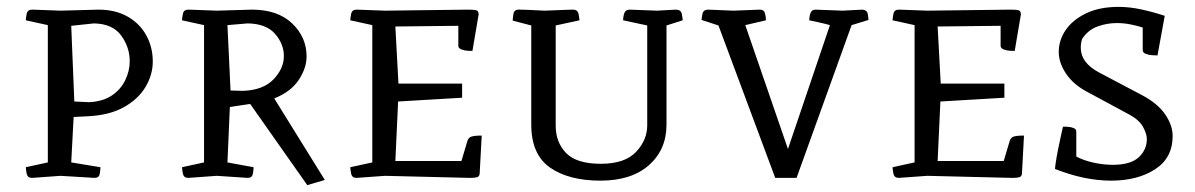

<svg xmlns="http://www.w3.org/2000/svg" viewBox="-20 -517 3473 558"><path d="M73 0Q60 0 57.5 -12.5Q55 -25 55 -31L119 -45V-444L55 -458Q55 -464 57.5 -476.5Q60 -489 73 -489Q73 -489 89 -488.5Q105 -488 156 -486L266 -489Q315 -489 350.5 -469Q386 -449 405 -414.5Q424 -380 424 -338Q424 -300 403 -264.5Q382 -229 340 -205.5Q298 -182 234 -179L194 -177L187 -45L272 -31Q272 -25 270 -12.5Q268 0 255 0L156 -6ZM239 -220Q279 -222 305 -239.5Q331 -257 344 -284Q357 -311 357 -339Q357 -380 332 -414Q307 -448 253 -449L187 -442L196 -222Z M648 -206 641 -45 717 -31Q717 -25 715 -12.5Q713 0 700 0L610 -6L527 0Q514 0 511.5 -12.5Q509 -25 509 -31L573 -45V-444L509 -458Q509 -464 511.5 -476.5Q514 -489 527 -489Q527 -489 543 -488.5Q559 -488 610 -486L712 -489Q787 -489 829 -449Q871 -409 871 -353Q871 -319 848 -284.5Q825 -250 777 -231L924 6L873 21L707 -215ZM650 -254 686 -253Q745 -255 775 -286.5Q805 -318 805 -354Q805 -389 779.5 -418.5Q754 -448 700 -449L641 -444Z M1346 0 1099 -6 1016 0Q1003 0 1000.5 -12.5Q998 -25 998 -31L1062 -45V-444L998 -458Q998 -464 1000.5 -476.5Q1003 -489 1016 -489Q1016 -489 1032 -488.5Q1048 -488 1099 -486L1341 -489Q1355 -489 1363 -487.5Q1371 -486 1371 -475L1353 -369Q1349 -369 1339 -369.5Q1329 -370 1320.5 -373.5Q1312 -377 1312 -384V-442L1129 -440L1138 -274H1323V-233L1137 -222L1129 -49H1321L1338 -106Q1341 -117 1350 -120Q1359 -123 1380 -123L1374 -12Q1373 -4 1366.5 -2Q1360 0 1346 0Z M1645 -489Q1659 -489 1661.5 -476Q1664 -463 1664 -458L1595 -443V-152Q1595 -103 1625.5 -72Q1656 -41 1726 -41Q1796 -41 1828.5 -75.5Q1861 -110 1861 -153V-443L1791 -458Q1791 -469 1794.5 -479Q1798 -489 1810 -489L1890 -486Q1925 -488 1934.5 -488.5Q1944 -489 1944 -489Q1959 -489 1961.5 -476.5Q1964 -464 1964 -458L1917 -443V-155Q1917 -82 1866 -37Q1815 8 1725 8Q1633 8 1578.5 -30Q1524 -68 1524 -155V-443L1470 -457Q1470 -462 1472 -475.5Q1474 -489 1487 -489Q1487 -489 1491 -489Q1495 -489 1511 -488.5Q1527 -488 1562 -486Q1609 -488 1627 -488.5Q1645 -489 1645 -489Z M2206 -458 2146 -444 2270 -84 2392 -444Q2378 -448 2362 -451.5Q2346 -455 2332 -458Q2332 -469 2335.5 -479Q2339 -489 2350 -489L2429 -486L2486 -489Q2500 -488 2502 -476Q2504 -464 2504 -459L2455 -444L2295 0H2233L2068 -443L2019 -459Q2019 -464 2021.5 -476.5Q2024 -489 2038 -489Q2038 -489 2050.5 -488.5Q2063 -488 2111 -486L2189 -489Q2200 -489 2203 -479Q2206 -469 2206 -458Z M2922 0 2675 -6 2592 0Q2579 0 2576.5 -12.5Q2574 -25 2574 -31L2638 -45V-444L2574 -458Q2574 -464 2576.5 -476.5Q2579 -489 2592 -489Q2592 -489 2608 -488.5Q2624 -488 2675 -486L2917 -489Q2931 -489 2939 -487.5Q2947 -486 2947 -475L2929 -369Q2925 -369 2915 -369.5Q2905 -370 2896.5 -373.5Q2888 -377 2888 -384V-442L2705 -440L2714 -274H2899V-233L2713 -222L2705 -49H2897L2914 -106Q2917 -117 2926 -120Q2935 -123 2956 -123L2950 -12Q2949 -4 2942.5 -2Q2936 0 2922 0Z M3388 -122Q3388 -58 3337 -25Q3286 8 3209 8Q3132 8 3046 -26Q3047 -38 3050.5 -58.5Q3054 -79 3058.5 -99.5Q3063 -120 3066 -134.5Q3069 -149 3070 -149Q3074 -149 3083 -148.5Q3092 -148 3100 -145Q3108 -142 3108 -134V-62Q3131 -50 3159.5 -44Q3188 -38 3214 -38Q3266 -38 3289.5 -60Q3313 -82 3313 -113Q3313 -128 3302 -148Q3291 -168 3264 -183L3136 -252Q3098 -273 3077.5 -304Q3057 -335 3057 -366Q3057 -400 3077 -429.5Q3097 -459 3136 -478Q3175 -497 3231 -497Q3263 -497 3297.5 -489.5Q3332 -482 3365 -471L3344 -356Q3340 -356 3329.5 -356.5Q3319 -357 3310 -360.5Q3301 -364 3301 -371V-437Q3286 -442 3266 -446Q3246 -450 3226 -450Q3197 -450 3169.5 -440Q3142 -430 3125 -404Q3121 -392 3121 -378Q3121 -335 3173 -307L3298 -241Q3344 -217 3366 -185Q3388 -153 3388 -122Z"/></svg>

Font: Mate SC
Style: Regular
Weight: 400
Designer: Eduardo Rodriguez Tunni
Foundry: Eduardo Rodriguez Tunni
Version: Version 1.003; ttfautohint (v1.8.4.7-5d5b);gftools[0.9.24]